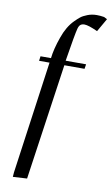

<svg xmlns="http://www.w3.org/2000/svg" viewBox="-109 -792 661 1139"><g transform="rotate(10 221.0 -222.0)"><path d="M54.2 293.9 56.2 267.1 150.9 -411.1H87.9L91.8 -439H154.8Q161.1 -495.6 187 -567.9Q210.9 -637.2 252 -678.2Q269.5 -695.8 283 -706.5Q296.4 -717.3 322.5 -727.5Q348.6 -737.8 378.9 -737.8Q399.9 -737.8 422.9 -733.9L441.9 -724.1L396 -644Q340.3 -669.9 315.9 -669.9Q301.8 -669.9 292.7 -663.1Q283.7 -656.2 278.8 -638.2Q269.5 -603.5 243.2 -439H366.2L361.8 -411.1H240.2L139.2 289.1Z"/></g></svg>

Font: Dehuti Alt
Style: Bold-Italic
Weight: 700
Version: Version 1.2